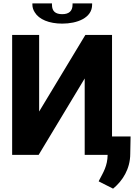

<svg xmlns="http://www.w3.org/2000/svg" viewBox="-20 -918 794 1138"><path d="M52 0H209L482 -453V0H618C617 66 592 104 568 150L565 157L650 200L654 197C705 154 752 85 752 -7L754 -109H644V-711H486L212 -257V-711H52ZM172 -890C172 -874 177 -859 186 -845C211 -803 271 -778 349 -778C436 -778 526 -811 526 -890V-898H410V-890C410 -853 389 -834 349 -834C309 -834 288 -851 288 -890V-898H172Z"/></svg>

Font: Aerodynamic
Style: Bd
Weight: 500
Designer: Google
Version: Version 2.000980; 2014